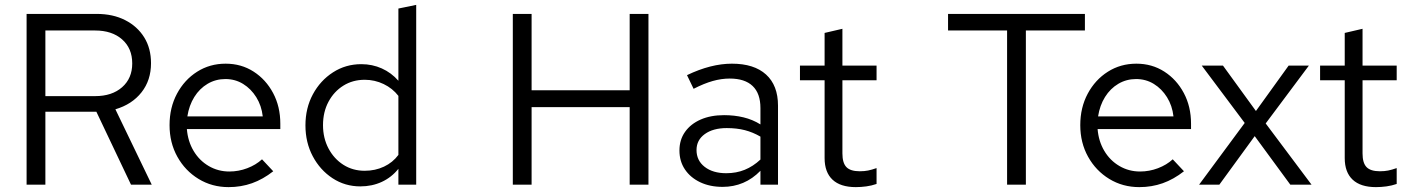

<svg xmlns="http://www.w3.org/2000/svg" viewBox="-20 -757 5777 787"><path d="M89 0V-700H376Q443 -700 493 -674.5Q543 -649 571 -604Q599 -559 599 -498Q599 -428 560 -378.5Q521 -329 453 -309L602 0H517L375 -299H166V0ZM166 -363H370Q439 -363 480.5 -399.5Q522 -436 522 -497Q522 -559 480.5 -595.5Q439 -632 370 -632H166Z M917 10Q849 10 794 -23.5Q739 -57 707 -114.5Q675 -172 675 -244Q675 -316 705.5 -373Q736 -430 788 -463Q840 -496 905 -496Q969 -496 1019.5 -463.5Q1070 -431 1099.5 -375.5Q1129 -320 1129 -250V-228H746Q750 -178 773.5 -138.5Q797 -99 835.5 -76.5Q874 -54 920 -54Q958 -54 993.5 -67.5Q1029 -81 1054 -104L1100 -55Q1058 -22 1013 -6Q968 10 917 10ZM748 -280H1057Q1052 -324 1030.5 -358.5Q1009 -393 976.5 -413Q944 -433 904 -433Q864 -433 831 -413.5Q798 -394 776.5 -359.5Q755 -325 748 -280Z M1457 7Q1394 7 1343 -26.5Q1292 -60 1262 -116.5Q1232 -173 1232 -243Q1232 -314 1262.5 -370.5Q1293 -427 1345 -460.5Q1397 -494 1461 -494Q1506 -494 1545 -476.5Q1584 -459 1613 -426V-722L1686 -737V0H1613V-65Q1585 -30 1545 -11.5Q1505 7 1457 7ZM1475 -57Q1518 -57 1554 -74Q1590 -91 1613 -122V-364Q1589 -395 1552.5 -412.5Q1516 -430 1475 -430Q1426 -430 1387.5 -406Q1349 -382 1326.5 -340Q1304 -298 1304 -244Q1304 -191 1326.5 -148.5Q1349 -106 1387.5 -81.5Q1426 -57 1475 -57Z M2082 0V-700H2159V-387H2561V-700H2638V0H2561V-318H2159V0Z M2942 9Q2890 9 2850 -10Q2810 -29 2787.5 -62.5Q2765 -96 2765 -140Q2765 -184 2788 -216.5Q2811 -249 2852 -267Q2893 -285 2948 -285Q2990 -285 3027.5 -276Q3065 -267 3097 -247V-314Q3097 -374 3065 -404.5Q3033 -435 2971 -435Q2937 -435 2901.5 -425Q2866 -415 2823 -393L2796 -449Q2894 -496 2980 -496Q3071 -496 3120 -451.5Q3169 -407 3169 -324V0H3097V-57Q3065 -24 3026 -7.5Q2987 9 2942 9ZM2835 -142Q2835 -99 2868.5 -73Q2902 -47 2957 -47Q2998 -47 3032.5 -61Q3067 -75 3097 -103V-197Q3066 -215 3033 -223.5Q3000 -232 2959 -232Q2903 -232 2869 -207.5Q2835 -183 2835 -142Z M3488 10Q3425 10 3392.5 -20.5Q3360 -51 3360 -109V-428H3259V-488H3360V-622L3433 -639V-488H3573V-428H3433V-128Q3433 -89 3449.5 -72Q3466 -55 3504 -55Q3523 -55 3538 -58Q3553 -61 3573 -68V-3Q3553 4 3531 7Q3509 10 3488 10Z M4108 0V-632H3866V-700H4427V-632H4185V0Z M4650 10Q4582 10 4527 -23.5Q4472 -57 4440 -114.5Q4408 -172 4408 -244Q4408 -316 4438.5 -373Q4469 -430 4521 -463Q4573 -496 4638 -496Q4702 -496 4752.5 -463.5Q4803 -431 4832.5 -375.5Q4862 -320 4862 -250V-228H4479Q4483 -178 4506.5 -138.5Q4530 -99 4568.5 -76.5Q4607 -54 4653 -54Q4691 -54 4726.5 -67.5Q4762 -81 4787 -104L4833 -55Q4791 -22 4746 -6Q4701 10 4650 10ZM4481 -280H4790Q4785 -324 4763.5 -358.5Q4742 -393 4709.5 -413Q4677 -433 4637 -433Q4597 -433 4564 -413.5Q4531 -394 4509.5 -359.5Q4488 -325 4481 -280Z M4895 0 5082 -253 4906 -488H4993L5128 -302L5262 -488H5345L5168 -251L5356 0H5269L5123 -199L4978 0Z M5620 10Q5557 10 5524.5 -20.5Q5492 -51 5492 -109V-428H5391V-488H5492V-622L5565 -639V-488H5705V-428H5565V-128Q5565 -89 5581.5 -72Q5598 -55 5636 -55Q5655 -55 5670 -58Q5685 -61 5705 -68V-3Q5685 4 5663 7Q5641 10 5620 10Z"/></svg>

Font: Red Hat Text
Style: Regular
Weight: 400
Designer: Pentagram, MCKL
Foundry: MCKL
Version: Version 1.030